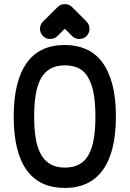

<svg xmlns="http://www.w3.org/2000/svg" viewBox="-20 -932 643 952"><path d="M301.3 -709Q358.4 -709 405.3 -689Q452.1 -668.9 485.1 -626Q518.1 -583 536.4 -515.9Q554.7 -448.7 554.7 -354.5Q554.7 -179.2 490.2 -89.6Q425.8 0 301.3 0Q240.7 0 193.6 -21.2Q146.5 -42.5 114 -86.2Q81.5 -129.9 64.7 -196.8Q47.9 -263.7 47.9 -354.5Q47.9 -527.8 111.3 -618.4Q174.8 -709 301.3 -709ZM402.3 -568.8Q368.2 -607.9 301.3 -607.9Q259.8 -607.9 230.7 -591.8Q201.7 -575.7 183.6 -544.2Q165.5 -512.7 157.5 -465.1Q149.4 -417.5 149.4 -354.5Q149.4 -290.5 157.7 -242.9Q166 -195.3 184.6 -163.8Q203.1 -132.3 231.9 -116.7Q260.7 -101.1 301.3 -101.1Q342.8 -101.1 371.8 -116.5Q400.9 -131.8 418.7 -163.3Q436.5 -194.8 444.8 -242.7Q453.1 -290.5 453.1 -354.5Q453.1 -433.6 440.7 -486.1Q428.2 -538.6 402.3 -568.8ZM264.6 -752.9Q250.5 -738.8 228.5 -738.8Q217.8 -738.8 208.7 -742.7Q199.7 -746.6 192.9 -753.7Q186 -760.7 182.1 -769.8Q178.2 -778.8 178.2 -789.1Q178.2 -810.1 193.4 -825.2L265.6 -897Q279.3 -911.6 301.3 -911.6Q322.3 -911.6 337.4 -897L409.2 -825.2Q423.8 -810.1 423.8 -789.1Q423.8 -778.3 419.9 -769.3Q416 -760.3 409.2 -753.2Q402.3 -746.1 393.1 -742.4Q383.8 -738.8 373.5 -738.8Q351.6 -738.8 337.9 -752.9L301.3 -789.6L283.2 -771.5Z"/></svg>

Font: TGL 0-17
Style: Regular
Weight: 400
Designer: Peter Wiegel
Foundry: Peter Wiegel
Version: Version 1.003 2010